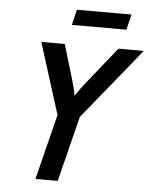

<svg xmlns="http://www.w3.org/2000/svg" viewBox="-55 -831 692 876"><g transform="rotate(5 291.0 -392.5)"><path d="M140.3 0 215.3 -299.3 112.5 -625H220.1L268.1 -463.9Q272.9 -447.9 277.4 -431.2Q281.9 -414.6 284.7 -393.1Q298.6 -414.6 311.1 -430.9Q323.6 -447.2 336.8 -463.9L466 -625H581.9L317.4 -299.3L242.4 0ZM244.4 -714.6 261.8 -785.4H511.8L494.4 -714.6Z"/></g></svg>

Font: Afacad Medium
Style: Italic
Weight: 500
Italic angle: -14°
Designer: Kristian Moeller
Foundry: Dicotype
Version: Version 1.000; ttfautohint (v1.8.4.7-5d5b)